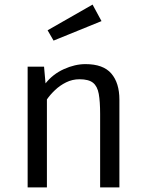

<svg xmlns="http://www.w3.org/2000/svg" viewBox="-20 -817 640 837"><path d="M100.5 0V-526.5H172L178.5 -453.5Q210.5 -494 258.8 -515.8Q307 -537.5 352.5 -537.5Q430 -537.5 465.2 -496.5Q500.5 -455.5 500.5 -382.5V0H416.5V-320.5Q416.5 -374.5 410.5 -407.8Q404.5 -441 385.5 -456.2Q366.5 -471.5 326.5 -471.5Q295.5 -471.5 268.2 -458Q241 -444.5 219.8 -424.2Q198.5 -404 184.5 -383.5V0ZM383.5 -797 422.5 -725 213.5 -640 187.5 -685Z"/></svg>

Font: Fast_Mono
Style: Regular
Weight: 400
Monospace: yes
Designer: Carrois Corporate, Edenspiekermann AG, Nikita Prokopov
Foundry: Carrois Corporate, Edenspiekermann AG, Nikita Prokopov
Version: Version 5.002